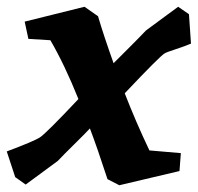

<svg xmlns="http://www.w3.org/2000/svg" viewBox="-46 -530 585 568"><path d="M513 -488 519 -401Q503 -394 474 -384.5Q445 -375 441 -372Q427 -364 323 -254Q356 -169 396 -85L489 -77L485 -24L307 18L272 0Q242 -92 220 -150Q207 -136 174 -103.5Q141 -71 125 -54L30 16L-1 -6L-26 -82Q54 -112 72 -123.5Q90 -135 186 -237Q145 -339 103 -411L38 -415L27 -466L204 -510L244 -482Q261 -424 290 -343L335 -388Q369 -422 386 -440L481 -510Z"/></svg>

Font: Andada
Style: Bold Italic
Weight: 700
Italic angle: -8.29999°
Designer: Carolina Giovagnoli
Foundry: Carolina Giovagnoli
Version: Version 1.003